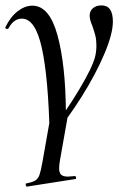

<svg xmlns="http://www.w3.org/2000/svg" viewBox="-26 -416 470 711"><path d="M326 -205Q331 -225 331 -248Q331 -269 327 -284.5Q323 -300 316 -320Q306 -343 306 -358Q306 -375 318 -385.5Q330 -396 350 -396Q392 -396 392 -336Q392 -291 360.5 -216.5Q329 -142 277 -59Q225 24 167 93V62Q219 -4 267 -84Q315 -164 326 -205ZM72 263Q94 259 104.5 252.5Q115 246 120 232Q125 218 131 185L164 -2L226 8L196 178Q193 196 193 207Q193 224 200.5 231Q208 238 226 238Q232 238 250 236Q254 235 255.5 240.5Q257 246 253 247L74 275Q71 276 69.5 270Q68 264 72 263ZM55 -347Q25 -347 6 -312Q5 -309 0 -309Q-3 -309 -5 -310.5Q-7 -312 -6 -315Q12 -353 39 -374Q66 -395 94 -395Q157 -395 187 -285Q217 -175 218 1L158 86Q153 -129 129 -238Q105 -347 55 -347Z"/></svg>

Font: Cormorant Infant Medium
Style: Italic
Weight: 500
Italic angle: -10°
Designer: Christian Thalmann (Catharsis Fonts)
Foundry: Catharsis Fonts
Version: Version 4.000